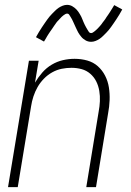

<svg xmlns="http://www.w3.org/2000/svg" viewBox="-20 -770 540 790"><path d="M13 0 99 -520H139L124 -430Q137 -452 154 -471.5Q171 -491 193 -504Q215 -517 239 -522.5Q263 -528 287 -528Q314 -528 339 -521Q364 -514 382.5 -497.5Q401 -481 412.5 -458.5Q424 -436 428 -410.5Q432 -385 431 -358Q430 -331 425 -305L375 0H335L386 -311Q390 -332 391 -353.5Q392 -375 388.5 -396Q385 -417 376 -435Q367 -453 351.5 -466.5Q336 -480 316 -485.5Q296 -491 274 -491Q254 -491 234 -487Q214 -483 195 -472.5Q176 -462 160.5 -446Q145 -430 134.5 -411.5Q124 -393 117.5 -373Q111 -353 108 -333L53 0ZM355 -598Q349 -598 343 -599.5Q337 -601 332 -604Q327 -607 322.5 -610.5Q318 -614 314.5 -618.5Q311 -623 307.5 -627.5Q304 -632 301.5 -637Q299 -642 296.5 -647Q294 -652 291.5 -657.5Q289 -663 286.5 -668.5Q284 -674 281.5 -679.5Q279 -685 276.5 -690Q274 -695 271 -699.5Q268 -704 265 -709Q262 -714 256 -714Q252 -714 248 -711.5Q244 -709 240.5 -706.5Q237 -704 233.5 -700.5Q230 -697 226 -692.5Q222 -688 220.5 -686.5Q219 -685 216.5 -682.5Q214 -680 212 -677Q210 -674 207.5 -670.5Q205 -667 202.5 -663.5Q200 -660 197.5 -656Q195 -652 192 -648Q189 -644 186 -639.5Q183 -635 180 -630.5Q177 -626 174 -621Q171 -616 168 -610.5Q165 -605 161 -599L128 -617Q134 -628 140 -638Q146 -648 152 -657Q158 -666 163.5 -674Q169 -682 174 -689Q179 -696 184 -702Q189 -708 194 -713Q199 -718 206.5 -725.5Q214 -733 221.5 -738Q229 -743 238 -746.5Q247 -750 256 -750Q262 -750 267.5 -748.5Q273 -747 278 -744Q283 -741 287.5 -737.5Q292 -734 296 -729.5Q300 -725 303 -720.5Q306 -716 309 -711Q312 -706 314.5 -701Q317 -696 319 -690.5Q321 -685 323.5 -679.5Q326 -674 328.5 -668.5Q331 -663 334 -658Q337 -653 339.5 -648.5Q342 -644 345.5 -639Q349 -634 355 -634Q359 -634 362.5 -636.5Q366 -639 369.5 -641.5Q373 -644 376.5 -647.5Q380 -651 384.5 -655.5Q389 -660 390 -661.5Q391 -663 393.5 -665.5Q396 -668 398 -671Q400 -674 402.5 -677.5Q405 -681 408 -684.5Q411 -688 413.5 -692Q416 -696 418.5 -700Q421 -704 424.5 -708.5Q428 -713 430.5 -717.5Q433 -722 436.5 -727Q440 -732 443 -737.5Q446 -743 450 -749L483 -731Q477 -720 471 -710Q465 -700 459 -691Q453 -682 447.5 -674Q442 -666 437 -659Q432 -652 427 -646Q422 -640 417 -635Q412 -630 404.5 -622.5Q397 -615 389.5 -610Q382 -605 373 -601.5Q364 -598 355 -598Z"/></svg>

Font: Iosevka Term Curly Extralight
Style: Italic
Weight: 200
Italic angle: -9°
Designer: Belleve Invis
Foundry: Belleve Invis
Version: Version 32.3.0